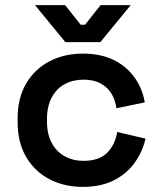

<svg xmlns="http://www.w3.org/2000/svg" viewBox="-20 -718 629 752"><path d="M304 14Q232 14 174 -16Q116 -46 82.5 -103Q49 -160 49 -240V-254Q49 -334 82.5 -391Q116 -448 174 -478Q232 -508 304 -508Q375 -508 425.5 -483Q476 -458 507 -414.5Q538 -371 547 -317L436 -294Q432 -325 417 -350.5Q402 -376 374.5 -391Q347 -406 307 -406Q266 -406 233.5 -388.5Q201 -371 182.5 -336Q164 -301 164 -252V-242Q164 -193 182.5 -158.5Q201 -124 233.5 -106Q266 -88 307 -88Q368 -88 399.5 -119.5Q431 -151 439 -201L550 -175Q538 -123 507 -80Q476 -37 425.5 -11.5Q375 14 304 14ZM236 -553 117 -698H235L296 -621H313L374 -698H492L373 -553Z"/></svg>

Font: Space Grotesk Light SemiBold
Style: Regular
Weight: 600
Version: Version 2.000